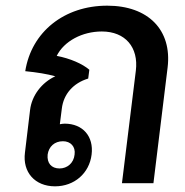

<svg xmlns="http://www.w3.org/2000/svg" viewBox="-20 -646 651 677"><path d="M174 11C242 11 295 -35 303 -101C311 -165 272 -210 208 -210C203 -210 197 -209 191 -208L198 -263C204 -314 238 -353 291 -369L295 -400C271 -421 227 -440 180 -449C206 -501 270 -535 339 -535C422 -535 469 -479 459 -397L410 0H521L571 -408C587 -540 503 -626 358 -626C207 -626 91 -534 69 -395C110 -391 147 -385 175 -377C127 -355 92 -309 86 -258L68 -108C59 -39 103 11 174 11ZM148 -101C152 -129 172 -148 202 -148C229 -148 247 -129 243 -101C240 -71 217 -52 190 -52C161 -52 145 -71 148 -101Z"/></svg>

Font: TPK Tissa Web SemiBold
Style: Italic
Weight: 600
Italic angle: -7°
Designer: Jacques Le Bailly, Suppakit Chalermlarp | Katatrad Co.,Ltd.
Foundry: Jacques Le Bailly, Cadson Demak Co.,Ltd.
Version: Version 5.000;Glyphs 3.1.2 (3151)